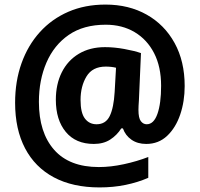

<svg xmlns="http://www.w3.org/2000/svg" viewBox="-20 -737 873 839"><path d="M787 -361Q787 -294 767.5 -236.5Q748 -179 710.5 -143.5Q673 -108 619 -108Q581 -108 554.5 -126.5Q528 -145 517 -176H510Q491 -146 461.5 -127Q432 -108 390 -108Q311 -108 267.5 -160.5Q224 -213 224 -301Q224 -369 250 -421Q276 -473 324.5 -502Q373 -531 439 -531Q479 -531 523 -523Q567 -515 596 -505L587 -299Q586 -287 585.5 -275Q585 -263 585 -257Q585 -221 595.5 -207.5Q606 -194 621 -194Q652 -194 668 -239.5Q684 -285 684 -362Q684 -445 653.5 -504.5Q623 -564 568.5 -596.5Q514 -629 442 -629Q345 -629 280.5 -584.5Q216 -540 183 -463.5Q150 -387 150 -292Q150 -158 216.5 -82.5Q283 -7 412 -7Q464 -7 521.5 -19.5Q579 -32 628 -51V40Q582 60 528.5 71Q475 82 415 82Q298 82 215.5 38Q133 -6 89.5 -89Q46 -172 46 -288Q46 -382 74 -460.5Q102 -539 154 -596.5Q206 -654 278.5 -685.5Q351 -717 441 -717Q543 -717 621 -673Q699 -629 743 -549Q787 -469 787 -361ZM332 -300Q332 -244 351 -219Q370 -194 402 -194Q442 -194 459.5 -230Q477 -266 481 -335L487 -441Q467 -446 442 -446Q384 -446 358 -403Q332 -360 332 -300Z"/></svg>

Font: Noto Sans Arabic SemCond
Style: Bold
Weight: 700
Width: 4
Designer: Monotype Design Team, Nadine Chahine, Nizar Qandah and Khaled Hosny
Foundry: Monotype Imaging Inc.
Version: Version 2.012; ttfautohint (v1.8.4.7-5d5b)